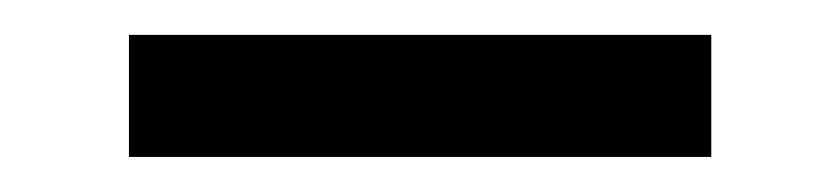

<svg xmlns="http://www.w3.org/2000/svg" viewBox="-20 -364 463 109"><path d="M53.2 -344.2V-274.9H383.8V-344.2Z"/></svg>

Font: Tuffy
Style: Regular
Weight: 500
Designer: Thatcher Ulrich, Karoly Barta and Michael Everson
Version: Version 001.270